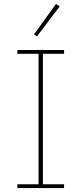

<svg xmlns="http://www.w3.org/2000/svg" viewBox="-20 -951 412 971"><path d="M282 -919 167 -767 152 -777 263 -931ZM304 0H68V-19H175V-679H68V-698H304V-679H197V-19H304Z"/></svg>

Font: IBM Plex Sans Thin
Style: Regular
Weight: 100
Designer: Mike Abbink, Paul van der Laan, Pieter van Rosmalen
Foundry: Bold Monday
Version: Version 3.0